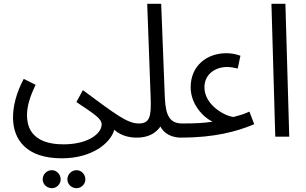

<svg xmlns="http://www.w3.org/2000/svg" viewBox="-20 -714 1597 1003"><path d="M48 -96C50 18 120 113 303 113C459 113 557 35 577 -36C617 0 666 5 696 5C734 5 745 -12 745 -34C745 -56 733 -69 705 -69C645 -69 585 -116 413 -243L379 -181C476 -116 511 -94 511 -64C511 -16 440 40 312 40C242 40 121 24 121 -112C121 -161 137 -210 166 -271L104 -302C65 -229 47 -157 48 -96ZM380 269C405 269 426 248 426 223C426 197 405 175 380 175C353 175 332 197 332 223C332 248 353 269 380 269ZM251 269C276 269 297 248 297 223C297 197 276 175 251 175C224 175 203 197 203 223C203 248 224 269 251 269Z M695 5C750 5 792 -15 818 -53C837 -15 880 5 924 5C962 5 973 -12 973 -34C973 -56 961 -69 933 -69C870 -69 845 -104 841 -207L822 -694H749L767 -205C771 -104 762 -69 705 -69Z M923 5C1101 5 1217 -27 1308 -65L1283 -131C1244 -114 1240 -114 1200 -103C1155 -107 1048 -165 1048 -258C1048 -326 1104 -364 1166 -364C1185 -364 1200 -361 1222 -356L1236 -423C1208 -432 1190 -436 1162 -436C1061 -436 976 -371 976 -258C976 -172 1038 -104 1090 -78C1041 -71 1001 -69 933 -69Z M1418 0H1491L1471 -694H1398Z"/></svg>

Font: Noto Sans Arabic UI XCn
Style: Regular
Weight: 400
Width: 2
Designer: Monotype Design Team, Nadine Chahine and Nizar Qandah
Foundry: Monotype Imaging Inc.
Version: Version 2.010